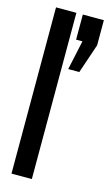

<svg xmlns="http://www.w3.org/2000/svg" viewBox="-116 -778 467 820"><g transform="rotate(15 118.0 -367.5)"><path d="M25 0V-735H115V0ZM143.5 -494 171.5 -624H143.5V-735H236.5V-624L192.5 -494Z"/></g></svg>

Font: League Gothic SemiCondensed
Style: Regular
Weight: 400
Width: 4
Designer: The League of Moveable Type
Version: Version 2.001